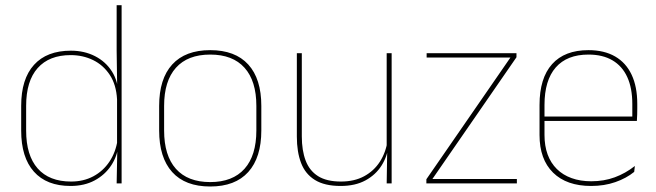

<svg xmlns="http://www.w3.org/2000/svg" viewBox="-20 -684 2448 716"><path d="M243 9.5Q154 9.5 106.5 -43.8Q59 -97 59 -197V-289.5Q59 -389.5 106.8 -442.2Q154.5 -495 244.5 -495Q294.5 -495 334.5 -474.5Q374.5 -454 397.8 -417Q421 -380 421.5 -330H427.5L416.5 -313.5Q413.5 -368.5 389.2 -405Q365 -441.5 327 -460Q289 -478.5 243.5 -478.5Q163.5 -478.5 120.5 -430.2Q77.5 -382 77.5 -289.5V-197Q77.5 -104.5 120.5 -55.8Q163.5 -7 245 -7Q291.5 -7 328 -26.5Q364.5 -46 388 -81Q411.5 -116 418.5 -162.5L427.5 -144H422Q417.5 -101.5 394.5 -66.8Q371.5 -32 333 -11.2Q294.5 9.5 243 9.5ZM415 0 417.5 -130.5 416.5 -138V-346.5L417 -356L415 -494.5V-664.5H433.5V0Z M764 11.5Q670.5 11.5 622 -42.5Q573.5 -96.5 573.5 -197.5V-289Q573.5 -390 622.2 -443.5Q671 -497 764 -497Q857 -497 905.8 -443.5Q954.5 -390 954.5 -289V-197.5Q954.5 -96.5 905.8 -42.5Q857 11.5 764 11.5ZM764 -5Q847.5 -5 891.8 -54.5Q936 -104 936 -197.5V-289Q936 -382 892 -431.2Q848 -480.5 764 -480.5Q680 -480.5 636 -431.2Q592 -382 592 -289V-197.5Q592 -104 636 -54.5Q680 -5 764 -5Z M1105.5 -485.5V-175.5Q1105.5 -123 1119.8 -85.2Q1134 -47.5 1166 -27.2Q1198 -7 1251.5 -7Q1301.5 -7 1338 -26.8Q1374.5 -46.5 1396.8 -81.2Q1419 -116 1425.5 -160.5L1434.5 -141.5H1429Q1424.5 -101 1402.8 -66.5Q1381 -32 1342.8 -11.2Q1304.5 9.5 1250.5 9.5Q1190.5 9.5 1154.5 -12.8Q1118.5 -35 1102.8 -76.2Q1087 -117.5 1087 -174.5V-485.5ZM1440.5 -485.5V0H1422L1424 -127H1422V-485.5Z M1907.5 -16.5V0H1570V-15.5L1883.5 -469.5H1571V-485.5H1906V-470.5L1592.5 -16.5Z M2184.5 9.5Q2093 9.5 2042.5 -40.2Q1992 -90 1992 -180.5V-292.5Q1992 -392.5 2038.8 -444.8Q2085.5 -497 2174.5 -497Q2233 -497 2273.8 -473.5Q2314.5 -450 2335.5 -405.2Q2356.5 -360.5 2356.5 -296.5V-279.5Q2356.5 -268.5 2356.2 -257.5Q2356 -246.5 2355 -233H2338Q2338 -250.5 2338 -266.5Q2338 -282.5 2338 -296Q2338 -355.5 2319.2 -396.5Q2300.5 -437.5 2264 -459Q2227.5 -480.5 2174.5 -480.5Q2094.5 -480.5 2052.5 -432.5Q2010.5 -384.5 2010.5 -292.5V-243.5V-239.5V-181Q2010.5 -140 2022.2 -108Q2034 -76 2056.5 -53.8Q2079 -31.5 2111.5 -19.8Q2144 -8 2185 -8Q2232.5 -8 2272.5 -22.8Q2312.5 -37.5 2347.5 -65L2345 -43Q2315.5 -19 2274.5 -4.8Q2233.5 9.5 2184.5 9.5ZM2000.5 -233V-249.5H2348.5V-233Z"/></svg>

Font: Anek Latin Thin
Style: Regular
Weight: 250
Designer: Yesha Goshar
Foundry: Ek Type
Version: Version 1.003